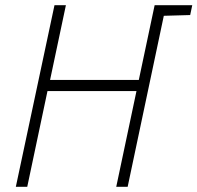

<svg xmlns="http://www.w3.org/2000/svg" viewBox="-20 -720 761 740"><path d="M599 -700 590 -659H607L713 -662L721 -700ZM515 -412H173L234 -700H190L41 0H85L163 -369H506L428 0H472L620 -700H576Z"/></svg>

Font: Advent Pro Light
Style: Italic
Weight: 300
Italic angle: -12°
Version: Version 3.000